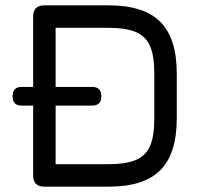

<svg xmlns="http://www.w3.org/2000/svg" viewBox="-20 -698 761 718"><path d="M387 0C387 0 387 0 387 0C474.5 0 539 -20.5 580 -62C620.5 -103 641 -167 641 -254C641 -254 641 -424 641 -424C641 -424 641 -424 641 -424C641 -511 620.5 -575 579.5 -616.5C538 -657.5 474 -678 387 -678C387 -678 146 -678 146 -678C146 -678 146 -678 146 -678C118 -678 104 -664 104 -636C104 -636 104 -42 104 -42C104 -42 104 -42 104 -42C104 -14 118 0 146 0C146 0 387 0 387 0ZM188 -594C188 -594 387 -594 387 -594C387 -594 387 -594 387 -594C429.5 -594 463.5 -588.5 488.5 -578C513 -567.5 531 -549.5 541.5 -525C552 -500 557 -466.5 557 -424C557 -424 557 -254 557 -254C557 -254 557 -254 557 -254C557 -211.5 552 -177.5 541.5 -153C531 -128 513 -110.5 488.5 -100C463.5 -89.5 429.5 -84 387 -84C387 -84 188 -84 188 -84C188 -84 188 -594 188 -594ZM324 -303C324 -303 324 -303 324 -303C347.5 -303 359 -314.5 359 -338C359 -338 359 -338 359 -338C359 -361.5 347.5 -373 324 -373C324 -373 62 -373 62 -373C62 -373 62 -373 62 -373C38.5 -373 27 -361.5 27 -338C27 -338 27 -338 27 -338C27 -314.5 38.5 -303 62 -303C62 -303 324 -303 324 -303Z"/></svg>

Font: Jura-Fortis-Bold
Style: Bold
Weight: 500
Designer: Daniel Johnson, Alexei Vanyashin, Mirko Velimirovic
Foundry: Daniel Johnson
Version: ""